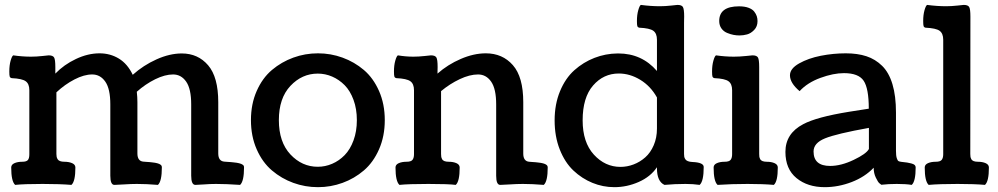

<svg xmlns="http://www.w3.org/2000/svg" viewBox="-20 -753 4084 786"><path d="M206.5 -478.5V-451.7Q241.7 -488.3 290.8 -511.5Q339.8 -534.7 387.7 -534.7Q431.2 -534.7 466.6 -513.2Q502 -491.7 523.4 -446.8Q566.9 -485.8 620.8 -510Q674.8 -534.2 724.1 -534.2Q790.5 -534.2 832 -485.8Q873.5 -437.5 873.5 -334.5V-125Q873.5 -93.3 898.4 -91.3Q903.3 -90.8 911.9 -90.3Q920.4 -89.8 925.3 -89.4Q930.2 -88.9 937.5 -88.1Q944.8 -87.4 949.2 -86.7Q953.6 -85.9 959 -84.7Q964.4 -83.5 967.5 -82Q970.7 -80.6 973.6 -78.6Q976.6 -76.7 977.8 -74Q979 -71.3 979 -67.9Q979 -10.7 962.9 3.9Q905.8 0 864.3 0Q840.3 0 814.9 2Q789.6 3.9 779.8 3.9Q762.7 3.9 762.7 -33.7V-325.7Q762.7 -389.2 742.2 -418.7Q721.7 -448.2 688.5 -448.2Q655.3 -448.2 615.2 -428.5Q575.2 -408.7 540 -377.4Q542.5 -355.5 542.5 -334.5V-125Q542.5 -93.3 566.9 -91.3Q571.8 -90.8 579.8 -90.3Q587.9 -89.8 592.5 -89.4Q597.2 -88.9 604 -88.1Q610.8 -87.4 614.7 -86.7Q618.7 -85.9 623.8 -84.7Q628.9 -83.5 631.8 -82Q634.8 -80.6 637.5 -78.6Q640.1 -76.7 641.4 -74Q642.6 -71.3 642.6 -67.9Q642.6 -10.7 626.5 3.9Q579.6 0 540.5 0Q516.1 0 486.8 2Q457.5 3.9 448.2 3.9Q431.6 3.9 431.6 -33.7V-325.7Q431.6 -389.2 411.1 -418.7Q390.6 -448.2 357.4 -448.2Q324.2 -448.2 284.7 -427.7Q245.1 -407.2 210.9 -375V-122.6Q210.9 -115.7 211.9 -111.1Q212.9 -106.4 215.8 -101.3Q218.8 -96.2 225.8 -93.5Q232.9 -90.8 243.7 -90.8Q262.2 -90.8 275.4 -85Q288.6 -79.1 288.6 -67.4Q288.6 -10.3 272.5 3.9Q224.6 0 154.3 0Q78.6 0 42 3.9Q25.9 -10.7 25.9 -67.4Q25.9 -79.1 39.1 -85Q52.2 -90.8 70.8 -90.8Q87.9 -90.8 94 -97.7Q100.1 -104.5 100.1 -121.6V-383.8Q100.1 -409.7 85.2 -420.4Q70.3 -431.2 27.8 -433.1Q21.5 -434.6 19.8 -439.5Q18.1 -444.3 18.1 -460.4Q18.1 -485.4 23.4 -504.4Q28.8 -523.4 34.2 -526.4Q71.8 -521 106.9 -521Q128.9 -521 153.3 -523.7Q177.7 -526.4 179.2 -526.4Q196.3 -526.4 201.4 -517.8Q206.5 -509.3 206.5 -478.5Z M1281.7 -534.7Q1334 -534.7 1382.3 -517.1Q1430.7 -499.5 1469.5 -466.6Q1508.3 -433.6 1531.7 -380.4Q1555.2 -327.1 1555.2 -261.2Q1555.2 -195.3 1531.7 -141.8Q1508.3 -88.4 1469.5 -55.2Q1430.7 -22 1382.3 -4.4Q1334 13.2 1281.7 13.2Q1229 13.2 1180.7 -4.4Q1132.3 -22 1093.3 -55.2Q1054.2 -88.4 1030.8 -141.8Q1007.3 -195.3 1007.3 -261.2Q1007.3 -327.1 1030.8 -380.4Q1054.2 -433.6 1093.3 -466.6Q1132.3 -499.5 1180.7 -517.1Q1229 -534.7 1281.7 -534.7ZM1280.8 -70.3Q1311.5 -70.3 1339.8 -82.5Q1368.2 -94.7 1390.9 -117.9Q1413.6 -141.1 1427.2 -178.2Q1440.9 -215.3 1440.9 -261.2Q1440.9 -307.1 1427.2 -344.2Q1413.6 -381.3 1390.9 -404.3Q1368.2 -427.2 1339.8 -439.5Q1311.5 -451.7 1280.8 -451.7Q1216.3 -451.7 1168.9 -401.4Q1121.6 -351.1 1121.6 -261.2Q1121.6 -171.4 1168.9 -120.8Q1216.3 -70.3 1280.8 -70.3Z M2206.1 3.9Q2158.7 0 2120.6 0Q2095.7 0 2066.4 2Q2037.1 3.9 2027.8 3.9Q2011.2 3.9 2011.2 -33.2V-325.7Q2011.2 -389.2 1990.7 -418.7Q1970.2 -448.2 1937 -448.2Q1902.8 -448.2 1862.1 -429Q1821.3 -409.7 1785.6 -379.9V-122.6Q1785.6 -115.2 1786.4 -111.1Q1787.1 -106.9 1789.8 -101.6Q1792.5 -96.2 1799.3 -93.5Q1806.2 -90.8 1816.9 -90.8Q1835.4 -90.8 1848.6 -85Q1861.8 -79.1 1861.8 -67.4Q1861.8 -10.3 1845.7 3.9Q1815.9 0 1733.9 0Q1651.9 0 1615.2 3.9Q1599.1 -10.7 1599.1 -67.4Q1599.1 -79.1 1612.3 -85Q1625.5 -90.8 1644 -90.8Q1663.1 -90.8 1668.9 -98.9Q1674.8 -106.9 1674.8 -121.6V-383.8Q1674.8 -409.7 1659.9 -420.4Q1645 -431.2 1602.5 -433.1Q1596.2 -434.6 1594.5 -439.5Q1592.8 -444.3 1592.8 -460.4Q1592.8 -485.4 1598.1 -504.4Q1603.5 -523.4 1608.9 -526.4Q1641.1 -521 1671.9 -521Q1693.8 -521 1718.3 -523.7Q1742.7 -526.4 1744.1 -526.4Q1761.2 -526.4 1766.4 -517.8Q1771.5 -509.3 1771.5 -478.5Q1771.5 -475.1 1771.2 -466.1Q1771 -457 1771 -451.7Q1813 -488.8 1866.2 -511.7Q1919.4 -534.7 1968.8 -534.7Q2037.1 -534.7 2079.6 -486.3Q2122.1 -438 2122.1 -334.5V-124.5Q2122.1 -92.8 2146.5 -90.8Q2151.4 -90.3 2159.4 -89.8Q2167.5 -89.4 2172.1 -88.9Q2176.8 -88.4 2183.6 -87.6Q2190.4 -86.9 2194.3 -86.2Q2198.2 -85.4 2203.4 -84.2Q2208.5 -83 2211.4 -81.5Q2214.4 -80.1 2217 -78.1Q2219.7 -76.2 2220.9 -73.5Q2222.2 -70.8 2222.2 -67.4Q2222.2 -10.7 2206.1 3.9Z M2669.4 -226.6V-354Q2643.6 -400.4 2601.1 -426.3Q2558.6 -452.1 2513.2 -452.1Q2450.7 -452.1 2408 -403.1Q2365.2 -354 2365.2 -260.3Q2365.2 -170.4 2411.1 -120.1Q2457 -69.8 2520 -69.8Q2547.4 -69.8 2573.7 -79.8Q2600.1 -89.8 2621.6 -108.9Q2643.1 -127.9 2656.2 -158.4Q2669.4 -189 2669.4 -226.6ZM2780.3 -658.2V-122.6Q2780.3 -115.7 2781.2 -111.1Q2782.2 -106.4 2785.4 -101.3Q2788.6 -96.2 2795.9 -93.3Q2803.2 -90.3 2814.9 -89.8Q2860.8 -87.9 2860.8 -69.3Q2860.8 -10.7 2844.2 3.9Q2817.4 0 2786.1 0Q2742.2 0 2700.2 3.9Q2669.4 -10.3 2669.4 -64V-68.4Q2643.1 -29.3 2594.7 -8.1Q2546.4 13.2 2495.1 13.2Q2448.2 13.2 2405.3 -4.4Q2362.3 -22 2327.4 -54.9Q2292.5 -87.9 2271.5 -141.1Q2250.5 -194.3 2250.5 -260.3Q2250.5 -326.2 2272.5 -379.4Q2294.4 -432.6 2331.3 -465.6Q2368.2 -498.5 2413.6 -516.1Q2459 -533.7 2508.3 -534.2H2511.2Q2607.4 -534.2 2669.4 -462.4V-590.3Q2669.4 -616.2 2654.5 -627Q2639.6 -637.7 2597.2 -639.6Q2590.8 -641.1 2589.1 -646Q2587.4 -650.9 2587.4 -667Q2587.4 -691.9 2592.8 -710.9Q2598.1 -730 2603.5 -732.9Q2644 -727.5 2681.2 -727.5Q2703.1 -727.5 2727.5 -730.2Q2752 -732.9 2753.4 -732.9Q2770.5 -732.9 2775.6 -724.4Q2780.8 -715.8 2780.8 -685.1Q2780.8 -681.6 2780.5 -672.6Q2780.3 -663.6 2780.3 -658.2Z M3007.3 -607.9Q2995.6 -607.9 2983.4 -610.1Q2971.2 -612.3 2956.8 -618.2Q2942.4 -624 2933.3 -636.7Q2924.3 -649.4 2924.3 -667Q2924.3 -727.1 3005.4 -727.1Q3028.3 -727.1 3044.2 -721.2Q3060.1 -715.3 3067.6 -705.6Q3075.2 -695.8 3078.1 -686.5Q3081.1 -677.2 3081.1 -666.5Q3081.1 -644.5 3067.4 -630.4Q3053.7 -616.2 3038.3 -612.1Q3022.9 -607.9 3007.3 -607.9ZM3087.9 -478.5V-122.6Q3087.9 -115.2 3088.6 -111.1Q3089.4 -106.9 3092 -101.6Q3094.7 -96.2 3101.6 -93.5Q3108.4 -90.8 3119.1 -90.8Q3137.7 -90.8 3150.9 -85Q3164.1 -79.1 3164.1 -67.4Q3164.1 -10.3 3147.9 3.9Q3104 0 3040.5 0Q2974.6 0 2917.5 3.9Q2901.4 -10.7 2901.4 -67.4Q2901.4 -79.1 2914.6 -85Q2927.7 -90.8 2946.3 -90.8Q2965.3 -90.8 2971.2 -98.9Q2977.1 -106.9 2977.1 -121.6V-383.8Q2977.1 -409.7 2962.2 -420.4Q2947.3 -431.2 2904.8 -433.1Q2898.4 -434.6 2896.7 -439.5Q2895 -444.3 2895 -460.4Q2895 -485.4 2900.4 -504.4Q2905.8 -523.4 2911.1 -526.4Q2948.7 -521 2983.9 -521Q3007.3 -521 3033.2 -523.7Q3059.1 -526.4 3060.5 -526.4Q3077.6 -526.4 3082.8 -517.8Q3087.9 -509.3 3087.9 -478.5Z M3556.6 -66.4Q3521 -28.8 3466.6 -7.8Q3412.1 13.2 3356 13.2Q3286.1 13.2 3240.7 -23.9Q3195.3 -61 3195.3 -131.3Q3195.3 -206.5 3268.1 -244.6Q3322.8 -273.9 3455.6 -295.4Q3480.5 -299.8 3536.6 -308.1Q3536.6 -391.1 3515.6 -422.4Q3494.6 -453.6 3435.1 -453.6Q3391.6 -453.6 3338.4 -434.1Q3285.2 -414.6 3253.4 -379.9Q3213.9 -413.1 3213.9 -444.8Q3213.9 -472.2 3251.5 -493.4Q3289.1 -514.6 3340.1 -524.7Q3391.1 -534.7 3442.4 -534.7Q3490.7 -534.7 3527.1 -522.7Q3563.5 -510.7 3591.3 -483.4Q3619.1 -456.1 3633.5 -408.2Q3647.9 -360.4 3647.9 -292V-135.7Q3647.9 -115.7 3651.1 -105.7Q3654.3 -95.7 3658.2 -93.5Q3662.1 -91.3 3670.9 -90.3Q3686 -88.9 3693.4 -87.6Q3700.7 -86.4 3710.4 -84Q3720.2 -81.5 3724.4 -77.6Q3728.5 -73.7 3728.5 -67.9Q3728.5 -10.3 3712.4 3.9Q3689 0 3651.4 0Q3617.2 0 3587.9 3.4Q3584.5 1 3579.3 -3.4Q3574.2 -7.8 3565.4 -25.9Q3556.6 -43.9 3556.6 -66.4ZM3378.4 -73.7Q3422.9 -73.7 3474.6 -98.4Q3526.4 -123 3537.1 -143.1V-229.5Q3403.8 -205.6 3357.2 -186.5Q3310.5 -167.5 3310.5 -132.8Q3310.5 -73.7 3378.4 -73.7Z M3952.1 -122.6Q3952.1 -115.2 3952.9 -111.1Q3953.6 -106.9 3956.3 -101.6Q3959 -96.2 3965.8 -93.5Q3972.7 -90.8 3983.4 -90.8Q4002 -90.8 4015.1 -85Q4028.3 -79.1 4028.3 -67.4Q4028.3 -10.3 4012.2 3.9Q3970.2 0 3899.9 0Q3824.7 0 3781.7 3.9Q3765.6 -10.7 3765.6 -67.4Q3765.6 -79.1 3778.8 -85Q3792 -90.8 3810.5 -90.8Q3829.6 -90.8 3835.4 -98.9Q3841.3 -106.9 3841.3 -121.6V-590.3Q3841.3 -616.2 3826.4 -627Q3811.5 -637.7 3769 -639.6Q3762.7 -641.1 3761 -646Q3759.3 -650.9 3759.3 -667Q3759.3 -691.9 3764.6 -710.9Q3770 -730 3775.4 -732.9Q3815.9 -727.5 3853 -727.5Q3875 -727.5 3899.4 -730.2Q3923.8 -732.9 3925.3 -732.9Q3942.4 -732.9 3947.5 -724.4Q3952.6 -715.8 3952.6 -685.1Q3952.6 -684.1 3952.6 -682.1Q3952.1 -613.3 3952.1 -122.6Z"/></svg>

Font: Coustard
Style: Regular
Weight: 400
Foundry: vernon adams
Version: Version 1.000